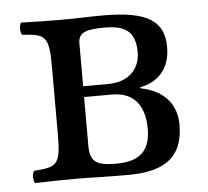

<svg xmlns="http://www.w3.org/2000/svg" viewBox="-40 -473 558 516"><g transform="rotate(-5 239.5 -214.5)"><path d="M186 -246V-362C186 -392 209 -398 257 -398C309 -398 340 -383.5 340 -324C340 -284 314 -246 252 -246ZM186 -217H262C323 -217 349 -176.5 349 -117C349 -50 311 -31 257 -31C205 -31 186 -40 186 -86ZM146 -429C103 -429 68 -430 35 -431C29 -425 29 -404 35 -398C96 -394 107 -390 107 -307V-122C107 -39 96 -36 35 -31C29 -25 29 -4 35 2C68 1 103 0 147 0C184 0 217 2 284 2C370 2 435 -22 435 -121C435 -177 400 -215.5 339 -227V-230C385 -238.5 420 -271 420 -331C420 -401 377 -431 256 -431C215 -431 188.9 -429 146 -429Z"/></g></svg>

Font: Libertinus Math
Style: Regular
Weight: 400
Designer: Philipp H. Poll
Foundry: Khaled Hosny
Version: Version 6.2